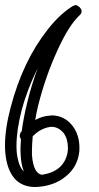

<svg xmlns="http://www.w3.org/2000/svg" viewBox="-20 -751 397 769"><path d="M284 -731Q303 -724 307 -708Q307 -697 300 -691Q256 -651 209 -547Q162 -444 133 -329Q126 -300 121 -270Q123 -271 124 -272Q153 -287 181 -288Q184 -289 187 -289Q240 -288 272 -245Q298 -209 298 -161Q298 -154 298 -148Q292 -75 228 -33Q183 -4 122 -2Q120 -2 118 -2Q72 -3 43 -31Q16 -59 6 -107Q0 -135 0 -168Q0 -236 23 -322Q72 -508 172 -634Q221 -696 272 -727Q279 -730 284 -731ZM131 -478Q89 -393 67 -311Q46 -230 46 -166Q46 -137 51 -116Q58 -81 75 -64Q74 -66 74 -68Q65 -93 63 -127Q62 -137 62 -148Q62 -168 64 -194Q59 -200 59 -208Q60 -216 64 -223Q66 -224 67 -225Q74 -279 89 -340Q105 -407 131 -478ZM188 -243Q185 -243 183 -243Q158 -240 133 -224Q122 -216 111 -205Q108 -172 108 -148Q108 -138 108 -130Q111 -91 122 -71Q132 -54 147 -51Q147 -51 148 -51Q234 -64 250 -137Q251 -145 252 -152Q252 -157 252 -160Q252 -194 235 -218Q215 -242 188 -243Z"/></svg>

Font: Santa Chrismast Display
Style: Regular
Weight: 400
Designer: MUHAMMAD YONI
Version: Version 001.000